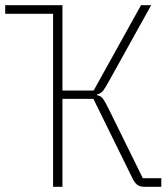

<svg xmlns="http://www.w3.org/2000/svg" viewBox="-20 -718 640 738"><path d="M184 -665H0V-698H220V-370H340L522 -698H561L396 -401Q387 -384 377.5 -371Q368 -358 353 -355V-352Q368 -350 376.5 -337.5Q385 -325 396 -303L529 -33H600V0H536Q519 0 508.5 -7Q498 -14 489 -33L339 -338H220V0H184Z"/></svg>

Font: IBM Plex Mono ExtraLight
Style: Regular
Weight: 200
Monospace: yes
Designer: Mike Abbink, Paul van der Laan, Pieter van Rosmalen
Foundry: Bold Monday
Version: Version 2.3